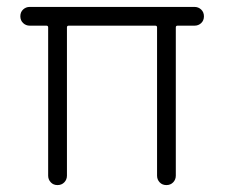

<svg xmlns="http://www.w3.org/2000/svg" viewBox="-20 -535 652 555"><path d="M146.2 0Q134.2 0 126.8 -8Q119.2 -16 119.2 -27.2V-455.8Q119.2 -460.8 114.2 -460.8H66Q54.8 -460.8 46.8 -468.4Q38.8 -476 38.8 -488Q38.8 -500 46.8 -507.5Q54.8 -515 66 -515H542.2Q553.5 -515 561.5 -507.4Q569.5 -499.8 569.5 -487.8Q569.5 -475.8 561.5 -468.2Q553.5 -460.8 542.2 -460.8H493.2Q488.2 -460.8 488.2 -455.8V-27.2Q488.2 -16 480.6 -8Q473 0 461 0Q449 0 441.5 -8Q434 -16 434 -27.2V-455.8Q434 -460.8 429 -460.8H178.5Q173.5 -460.8 173.5 -455.8V-27.2Q173.5 -16 165.9 -8Q158.2 0 146.2 0Z"/></svg>

Font: Quicksand Variable Light
Style: Regular
Weight: 300
Designer: Andrew Paglinawan
Foundry: Andrew Paglinawan
Version: Version 3.004